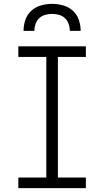

<svg xmlns="http://www.w3.org/2000/svg" viewBox="-20 -975 540 995"><path d="M75 0V-55H220V-680H75V-735H425V-680H280V-55H425V0ZM102 -815Q102 -844 111.5 -872Q121 -900 142.5 -919.5Q164 -939 192.5 -947Q221 -955 250 -955Q279 -955 307.5 -947Q336 -939 357.5 -919.5Q379 -900 388.5 -872Q398 -844 398 -815H342Q342 -833 336 -850.5Q330 -868 317 -880.5Q304 -893 286 -898Q268 -903 250 -903Q232 -903 214 -898Q196 -893 183 -880.5Q170 -868 164 -850.5Q158 -833 158 -815Z"/></svg>

Font: Iosevka Term Curly Light
Style: Regular
Weight: 300
Designer: Belleve Invis
Foundry: Belleve Invis
Version: Version 32.3.0